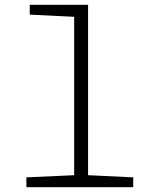

<svg xmlns="http://www.w3.org/2000/svg" viewBox="-20 -780 640 800"><path d="M90 -41 289 -50V-710L104 -719V-760H347V-50L535 -41V0H90Z"/></svg>

Font: Noto Sans Mono UI Light
Style: Regular
Weight: 300
Monospace: yes
Designer: Monotype Design team
Foundry: Monotype Imaging Inc.
Version: Version 1.000